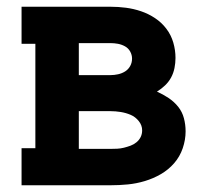

<svg xmlns="http://www.w3.org/2000/svg" viewBox="-20 -550 640 570"><path d="M44 0V-110H85V-420H44V-530H308Q331 -530 354 -527Q377 -524 399 -516.5Q421 -509 440.5 -496Q460 -483 474 -464.5Q488 -446 494.5 -423.5Q501 -401 501 -378Q501 -363 498 -348Q495 -333 488 -320Q481 -307 470 -296.5Q459 -286 446 -278Q464 -270 480.5 -259Q497 -248 509 -233Q521 -218 526 -199Q531 -180 531 -160Q531 -135 522.5 -110Q514 -85 497 -65.5Q480 -46 457.5 -33Q435 -20 410 -12.5Q385 -5 359.5 -2.5Q334 0 308 0ZM308 -327Q319 -327 330.5 -329.5Q342 -332 351.5 -338Q361 -344 366.5 -354Q372 -364 372 -376Q372 -387 366.5 -397Q361 -407 351 -412.5Q341 -418 330 -420Q319 -422 308 -422H214V-327ZM214 -108H308Q318 -108 328 -108.5Q338 -109 348 -111.5Q358 -114 367.5 -117.5Q377 -121 385 -127.5Q393 -134 397.5 -143Q402 -152 402 -163Q402 -178 392 -190.5Q382 -203 368 -209Q354 -215 338.5 -217.5Q323 -220 308 -220H214Z"/></svg>

Font: Iosevka Curly Slab XBdEx
Style: Regular
Weight: 800
Width: 7
Monospace: yes
Designer: Belleve Invis
Foundry: Belleve Invis
Version: Version 11.0.0; ttfautohint (v1.8.3)